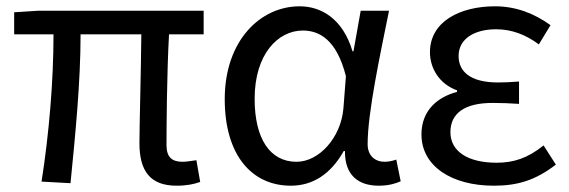

<svg xmlns="http://www.w3.org/2000/svg" viewBox="-20 -577 1809 610"><path d="M541 13C573 13 597 8 616 1L604 -68C583 -65 570 -63 560 -63C526 -63 509 -78 509 -116C509 -169 510 -344 517 -468H627V-543H103L25 -538V-468H150C150 -321 136 -153 112 0L204 5C219 -146 236 -315 236 -468H429C428 -348 423 -179 423 -122C423 -34 457 13 541 13Z M904 13C974 13 1031 -24 1072 -97H1076C1075 -21 1118 13 1183 13C1215 13 1237 6 1253 -1L1239 -70C1228 -66 1214 -63 1202 -63C1172 -63 1148 -82 1148 -119C1148 -218 1187 -400 1216 -543H1126L1103 -414H1100C1069 -518 1000 -557 932 -557C807 -557 694 -448 694 -262C694 -84 780 13 904 13ZM922 -63C838 -63 789 -136 789 -263C789 -406 864 -480 942 -480C993 -480 1049 -453 1079 -335L1071 -232C1063 -140 994 -63 922 -63Z M1549 13C1624 13 1681 -4 1746 -54L1707 -115C1656 -74 1611 -60 1558 -60C1465 -60 1411 -97 1411 -157C1411 -217 1456 -250 1545 -250C1572 -250 1598 -249 1629 -247V-318C1603 -316 1583 -315 1562 -315C1474 -315 1437 -350 1437 -399C1437 -455 1489 -484 1556 -484C1606 -484 1650 -467 1692 -436L1729 -497C1678 -534 1619 -557 1553 -557C1442 -557 1346 -509 1346 -411C1346 -360 1376 -310 1432 -290V-285C1371 -269 1319 -227 1319 -150C1319 -49 1415 13 1549 13Z"/></svg>

Font: Noto Sans Mono CJK SC Regular
Style: Regular
Weight: 400
Designer: Ryoko NISHIZUKA (kana & ideographs); Paul D. Hunt (Latin, Greek & Cyrillic); Wenlong ZHANG (bopomofo); Sandoll Communica
Foundry: Adobe Systems Incorporated
Version: Version 1.005;PS 1.005;hotconv 1.0.96;makeotf.lib2.5.65012